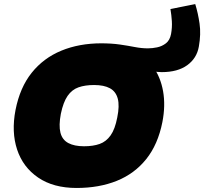

<svg xmlns="http://www.w3.org/2000/svg" viewBox="-20 -924 1014 953"><path d="M783 -566Q762 -566 742.5 -570Q723 -574 714 -579L478 -709Q534 -709 575 -703Q616 -697 649.5 -690.5Q683 -684 714 -684Q736 -684 760 -689Q784 -694 803.5 -709Q823 -724 829 -755Q835 -788 833 -819Q831 -850 826 -879L949 -904Q963 -859 970.5 -807Q978 -755 967 -693Q957 -635 909.5 -600.5Q862 -566 783 -566ZM360 9Q245 9 169.5 -42.5Q94 -94 65 -181.5Q36 -269 57 -378Q79 -490 137.5 -563Q196 -636 284.5 -672.5Q373 -709 484 -709Q571 -709 635 -679Q699 -649 738 -595.5Q777 -542 789.5 -471Q802 -400 786 -318Q764 -207 706 -134.5Q648 -62 560 -26.5Q472 9 360 9ZM397 -198Q442 -198 474.5 -209.5Q507 -221 529 -252Q551 -283 562 -341Q574 -399 564.5 -434.5Q555 -470 525.5 -486Q496 -502 447 -502Q402 -502 369.5 -490.5Q337 -479 315.5 -448Q294 -417 282 -359Q271 -301 280 -265.5Q289 -230 319 -214Q349 -198 397 -198Z"/></svg>

Font: REM Black
Style: Italic
Weight: 900
Italic angle: -11°
Designer: Octavio Pardo
Foundry: Ashler Design
Version: Version 1.005;gftools[0.9.28]